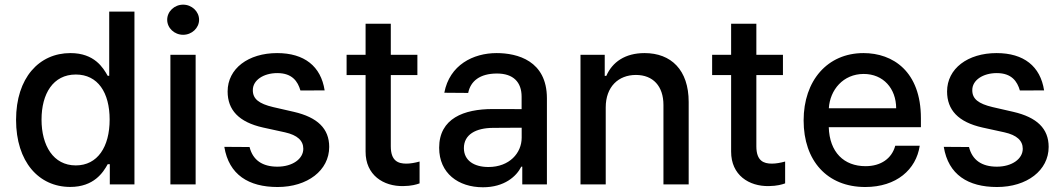

<svg xmlns="http://www.w3.org/2000/svg" viewBox="-20 -776 4478 808"><path d="M275.6 10.7C375 10.7 414.1 -50.1 433.2 -84.9H442.1V0H545.8V-727.3H439.6V-457H433.2C414.1 -490.8 377.8 -552.6 276.3 -552.6C144.5 -552.6 47.6 -448.5 47.6 -271.7C47.6 -95.2 143.1 10.7 275.6 10.7ZM154.8 -272.7C154.8 -381 203.1 -462.4 299 -462.4C391.7 -462.4 441.4 -386.7 441.4 -272.7C441.4 -158 390.6 -79.9 299 -79.9C204.2 -79.9 154.8 -163.4 154.8 -272.7Z M697.1 0H803.3V-545.5H697.1ZM683.6 -692.8C683.6 -658 713.8 -629.6 750.7 -629.6C787.3 -629.6 817.8 -658 817.8 -692.8C817.8 -727.6 787.3 -756.4 750.7 -756.4C713.8 -756.4 683.6 -727.6 683.6 -692.8Z M1244.3 -395.2 1346.2 -395.6C1330.6 -497.2 1260.7 -552.6 1146.3 -552.6C1025.2 -552.6 937.9 -487.6 937.9 -391C937.9 -313.6 984.7 -262.1 1087 -239.3L1179.3 -219.1C1231.9 -207.4 1256.4 -183.9 1256.4 -149.9C1256.4 -107.6 1211.3 -74.6 1147.4 -74.6C1084.5 -74.6 1044 -101.9 1030.2 -157.3L924 -158C943.2 -40.5 1026.6 11 1148.1 11C1274.1 11 1365.4 -58.9 1365.4 -157.7C1365.4 -234.7 1316.4 -282.3 1216.3 -305.4L1129.6 -325.3C1069.6 -339.5 1043.7 -359.7 1044 -396.7C1043.7 -438.6 1089.1 -468.4 1147 -468.4C1209.9 -468.4 1233.3 -433.2 1244.3 -395.2Z M1736.5 -545.5H1624.6V-676.1H1518.5V-545.5H1438.6V-460.2H1518.5V-138.1C1518.1 -39.1 1593.7 8.9 1677.6 7.1C1711.3 6.7 1733 0.4 1745.7 -4.3V-96.2C1726.6 -90.9 1707 -87.4 1690 -87.4C1655.5 -87.4 1624.6 -98.7 1624.6 -160.2V-460.2H1736.5Z M2012.4 12.1C2102.6 12.1 2153.4 -33.7 2173.7 -74.6H2177.9V0H2281.6V-362.2C2281.6 -521 2156.6 -552.6 2070 -552.6C1971.2 -552.6 1871.8 -502.5 1849.8 -385.7L1950.3 -384.9C1960.2 -435 2000 -466.6 2071.4 -466.6C2139.9 -466.6 2175.1 -430.8 2175.1 -369V-316.8L2052.9 -317.1C1932.9 -317.1 1828.1 -278.1 1828.1 -154.1C1828.1 -46.9 1908.7 12.1 2012.4 12.1ZM1932.2 -152.7C1932.2 -209.5 1981.9 -237.6 2055.4 -237.9L2175.4 -238.6V-196.7C2175.4 -132.1 2123.9 -73.2 2035.5 -73.2C1975.5 -73.2 1932.2 -100.1 1932.2 -152.7Z M2529.1 -323.9C2529.1 -410.9 2582.4 -460.6 2656.2 -460.6C2728.3 -460.6 2772 -413.4 2772 -334.2V0H2878.2V-346.9C2878.2 -481.9 2804 -552.6 2692.5 -552.6C2610.4 -552.6 2556.8 -514.6 2531.6 -456.7H2524.9V-545.5H2422.9V0H2529.1Z M3274.9 -545.5H3163V-676.1H3056.8V-545.5H2976.9V-460.2H3056.8V-138.1C3056.5 -39.1 3132.1 8.9 3215.9 7.1C3249.6 6.7 3271.3 0.4 3284.1 -4.3V-96.2C3264.9 -90.9 3245.4 -87.4 3228.3 -87.4C3193.9 -87.4 3163 -98.7 3163 -160.2V-460.2H3274.9Z M3621.4 11C3752.5 11 3835.6 -62.5 3850.5 -162.6H3747.5C3733 -108.7 3686.8 -76.7 3622.5 -76.7C3531.6 -76.7 3470.9 -135.3 3467.7 -240.8H3855.5V-278.4C3855.5 -475.5 3737.6 -552.6 3614 -552.6C3462 -552.6 3361.9 -436.8 3361.9 -269.2C3361.9 -99.8 3460.6 11 3621.4 11ZM3468 -320.3C3472.7 -397.7 3528.4 -464.8 3614.7 -464.8C3697.1 -464.8 3751.1 -403.8 3751.4 -320.3Z M4272 -395.2 4373.9 -395.6C4358.3 -497.2 4288.4 -552.6 4174 -552.6C4052.9 -552.6 3965.6 -487.6 3965.6 -391C3965.6 -313.6 4012.4 -262.1 4114.7 -239.3L4207 -219.1C4259.6 -207.4 4284.1 -183.9 4284.1 -149.9C4284.1 -107.6 4239 -74.6 4175.1 -74.6C4112.2 -74.6 4071.7 -101.9 4057.9 -157.3L3951.7 -158C3970.9 -40.5 4054.3 11 4175.8 11C4301.8 11 4393.1 -58.9 4393.1 -157.7C4393.1 -234.7 4344.1 -282.3 4244 -305.4L4157.3 -325.3C4097.3 -339.5 4071.4 -359.7 4071.7 -396.7C4071.4 -438.6 4116.8 -468.4 4174.7 -468.4C4237.6 -468.4 4261 -433.2 4272 -395.2Z"/></svg>

Font: Margiela Sans Medium
Style: Regular
Weight: 500
Designer: Stefan Endress, Andreas Faust
Version: Version 1.100;FEAKit 1.0